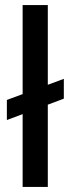

<svg xmlns="http://www.w3.org/2000/svg" viewBox="-20 -735 278 755"><path d="M7 -342 231 -425V-347L7 -263ZM69 -715H168V0H69Z"/></svg>

Font: Albert Sans Medium
Style: Regular
Weight: 500
Designer: Andreas Rasmussen
Foundry: a.Foundry
Version: Version 1.025